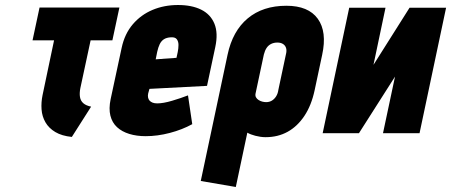

<svg xmlns="http://www.w3.org/2000/svg" viewBox="-20 -531 1802 767"><path d="M301 -179 342 -370H429L457 -501H138L110 -370H196L150 -151Q144 -122 146 -94Q148 -66 161.5 -42.5Q175 -19 201 -3.5Q227 12 267 16L344 -105Q324 -109 313 -118.5Q302 -128 299.5 -143.5Q297 -159 301 -179Z M572 -158 577 -176 807 -188 840 -343Q852 -399 836.5 -436.5Q821 -474 783.5 -492.5Q746 -511 691 -511Q636 -511 589.5 -491.5Q543 -472 510.5 -434Q478 -396 466 -340L422 -135Q414 -97 421 -69Q428 -41 447.5 -23Q467 -5 496.5 4Q526 13 562 13Q609 13 658.5 0Q708 -13 748 -35L731 -150Q703 -139 667.5 -128.5Q632 -118 608 -118Q597 -118 589.5 -121Q582 -124 577.5 -129Q573 -134 571.5 -141.5Q570 -149 572 -158ZM690 -323 685 -300 602 -294 608 -324Q612 -342 618 -354.5Q624 -367 634.5 -374Q645 -381 663 -382Q680 -383 686.5 -374Q693 -365 693 -351.5Q693 -338 690 -323Z M1237 -171 1267 -312Q1287 -404 1249.5 -456Q1212 -508 1124 -508Q1030 -508 969.5 -457.5Q909 -407 889 -312L782 192L922 216L968 -1Q975 3 983 6Q991 9 1000.5 11.5Q1010 14 1020.5 15.5Q1031 17 1041 17Q1090 17 1129 -4.5Q1168 -26 1196 -68Q1224 -110 1237 -171ZM1122 -313 1092 -172Q1090 -157 1083 -146Q1076 -135 1066 -129Q1056 -123 1043 -123Q1036 -123 1028 -125Q1020 -127 1013 -131.5Q1006 -136 1002.5 -142.5Q999 -149 1001 -158L1034 -313Q1038 -329 1045 -339.5Q1052 -350 1063 -355.5Q1074 -361 1088 -361Q1102 -361 1111 -355Q1120 -349 1123 -338.5Q1126 -328 1122 -313Z M1520 -500H1375L1269 1H1414L1558 -225L1510 1H1656L1762 -500H1616L1472 -272Z"/></svg>

Font: Advent Pro ExtraBold
Style: Italic
Weight: 800
Italic angle: -12°
Version: Version 3.000